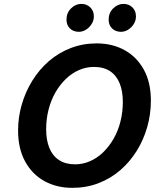

<svg xmlns="http://www.w3.org/2000/svg" viewBox="-20 -926 805 961"><path d="M341.8 14.2Q264 14.2 202.5 -19.5Q141 -53.2 105.8 -117.8Q70.5 -182.2 70.5 -272.8Q70.5 -339.2 89 -403Q107.5 -466.8 141.8 -522.2Q176 -577.8 224.5 -619.8Q273 -661.8 333.5 -685.2Q394 -708.8 464 -708.8Q542.5 -708.8 603.6 -675Q664.8 -641.2 700 -577.2Q735.2 -513.2 735.2 -422Q735.2 -354.5 717.1 -290.8Q699 -227 664.8 -171.6Q630.5 -116.2 582.4 -74.5Q534.2 -32.8 473.4 -9.2Q412.5 14.2 341.8 14.2ZM355.5 -103.5Q395 -103.5 431 -119.4Q467 -135.2 496.6 -164Q526.2 -192.8 548.5 -231.5Q570.8 -270.2 582.8 -317.4Q594.8 -364.5 594.8 -415.8Q594.8 -469.8 578.8 -509.1Q562.8 -548.5 530.8 -569.8Q498.8 -591 450.2 -591Q410.8 -591 374.8 -575.1Q338.8 -559.2 309.1 -530.5Q279.5 -501.8 257.2 -463Q235 -424.2 223 -377.2Q211 -330.2 211 -279Q211 -225 227 -185.5Q243 -146 275.5 -124.8Q308 -103.5 355.5 -103.5ZM585.8 -766.8Q558.2 -766.8 541 -783.6Q523.8 -800.5 523.8 -827.5Q523.8 -861.5 546.5 -884Q569.2 -906.5 598 -906.5Q624.8 -906.5 642.6 -889.1Q660.5 -871.8 660.5 -844.2Q660.5 -822.8 649.1 -805.1Q637.8 -787.5 620.9 -777.1Q604 -766.8 585.8 -766.8ZM374.5 -766.8Q347.2 -766.8 330 -783.6Q312.8 -800.5 312.8 -827.5Q312.8 -861.5 335.5 -884Q358.2 -906.5 387 -906.5Q413.8 -906.5 431.8 -889.1Q449.8 -871.8 449.8 -844.2Q449.8 -822.8 438.2 -805.1Q426.8 -787.5 409.9 -777.1Q393 -766.8 374.5 -766.8Z"/></svg>

Font: Ubuntu Sans
Style: Italic
Weight: 400
Italic angle: -13.5°
Designer: Dalton Maag Ltd
Foundry: Dalton Maag Ltd
Version: Version 1.006